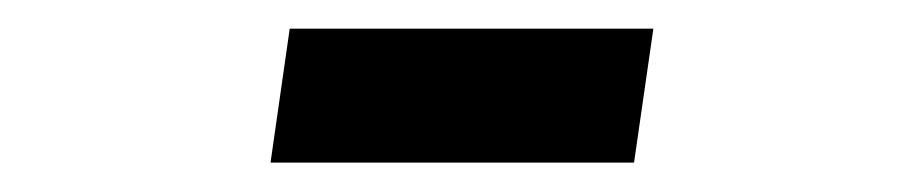

<svg xmlns="http://www.w3.org/2000/svg" viewBox="-20 -337 640 134"><path d="M168.8 -223.5 182.2 -317H436L422.5 -223.5Z"/></svg>

Font: Chivo Mono Medium
Style: Italic
Weight: 500
Italic angle: -8.05°
Monospace: yes
Designer: Hector Gatti
Foundry: Omnibus-Type
Version: Version 1.008